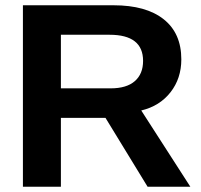

<svg xmlns="http://www.w3.org/2000/svg" viewBox="-20 -708 762 728"><path d="M539.6 0 379.9 -261.2H210.9V0H66.9V-688H410.6Q533.7 -688 600.6 -635Q667.5 -582 667.5 -482.9Q667.5 -410.6 626.5 -358.2Q585.4 -305.7 515.6 -289.1L701.7 0ZM522.5 -477.1Q522.5 -576.2 395.5 -576.2H210.9V-373H399.4Q460 -373 491.2 -400.4Q522.5 -427.7 522.5 -477.1Z"/></svg>

Font: TypoPRO Liberation Sans
Style: Bold
Weight: 700
Designer: Steve Matteson
Foundry: Ascender Corporation
Version: Version 2.00.1